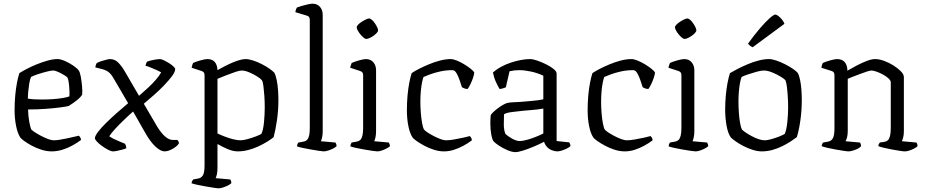

<svg xmlns="http://www.w3.org/2000/svg" viewBox="-20 -820 5022 1040"><path d="M260 0Q233 0 204.5 -9Q176 -18 152 -31Q128 -44 111 -56.5Q94 -69 90 -75Q75 -98 67 -138.5Q59 -179 59 -223Q59 -265 62.5 -303Q66 -341 72 -372Q78 -403 85 -424Q99 -433 123.5 -446Q148 -459 177.5 -471Q207 -483 237 -491.5Q267 -500 292 -500Q308 -500 332 -489.5Q356 -479 377 -464.5Q398 -450 406 -439Q413 -430 417.5 -405Q422 -380 424.5 -352.5Q427 -325 425 -307Q417 -294 402.5 -282Q388 -270 374 -260.5Q360 -251 352 -246Q342 -243 309 -238.5Q276 -234 229 -230.5Q182 -227 132 -227Q133 -191 138.5 -160.5Q144 -130 150 -118Q157 -111 172 -101.5Q187 -92 205.5 -82.5Q224 -73 241.5 -66.5Q259 -60 271 -60Q284 -60 303 -63Q322 -66 343 -70.5Q364 -75 381 -79Q398 -83 407 -85Q411 -82 415 -75Q419 -68 419 -62Q398 -46 371.5 -31.5Q345 -17 316.5 -8.5Q288 0 260 0ZM210 -281Q238 -281 266.5 -283Q295 -285 319 -289Q343 -293 356 -298Q357 -313 356 -333.5Q355 -354 352.5 -372Q350 -390 346 -399Q343 -404 328 -413Q313 -422 296 -430Q279 -438 267 -438Q256 -438 231 -431.5Q206 -425 182 -417Q158 -409 148 -403Q142 -389 138.5 -368Q135 -347 133 -325Q131 -303 131 -286Q144 -283 165.5 -282Q187 -281 210 -281Z M592 0Q582 0 566 -8.5Q550 -17 533 -29Q516 -41 505 -53Q494 -65 494 -71Q494 -83 510.5 -105Q527 -127 554.5 -154Q582 -181 613.5 -209Q645 -237 674 -261L598 -391Q590 -405 582.5 -415Q575 -425 564 -432.5Q553 -440 536 -445L496 -455Q497 -462 499.5 -469Q502 -476 505 -479Q514 -484 528 -488.5Q542 -493 556 -496.5Q570 -500 576 -500Q602 -500 621 -480.5Q640 -461 655 -435L733 -301Q760 -324 783.5 -346Q807 -368 825 -389Q843 -410 853 -428Q843 -434 826 -441.5Q809 -449 793 -455.5Q777 -462 768 -464Q770 -472 772 -477Q774 -482 776 -486Q784 -489 797.5 -492.5Q811 -496 824.5 -498Q838 -500 846 -500Q854 -500 867.5 -493.5Q881 -487 895.5 -478Q910 -469 919.5 -460Q929 -451 929 -446Q929 -431 912 -408Q895 -385 869 -358Q843 -331 813.5 -305Q784 -279 759 -258L831 -135Q853 -99 874.5 -80.5Q896 -62 915 -62H940Q943 -60 946 -55Q949 -50 949 -43Q943 -33 929.5 -23Q916 -13 900.5 -6.5Q885 0 872 0Q850 0 822 -26Q794 -52 767 -100L701 -216Q677 -195 650.5 -169.5Q624 -144 602.5 -120.5Q581 -97 572 -82Q583 -74 597.5 -67Q612 -60 628 -53.5Q644 -47 656 -42Q659 -39 661.5 -32Q664 -25 664 -17Q656 -13 642.5 -9.5Q629 -6 615 -3Q601 0 592 0Z M1165 200Q1157 200 1138 197Q1119 194 1095.5 190Q1072 186 1051 181.5Q1030 177 1018 173Q1018 165 1021 160Q1024 155 1027 152L1053 147Q1068 145 1078 131.5Q1088 118 1088 74V-413Q1088 -422 1084 -427.5Q1080 -433 1070 -436L1018 -453Q1020 -463 1021.5 -468Q1023 -473 1026 -479Q1041 -486 1066 -493Q1091 -500 1103 -500Q1130 -500 1143.5 -484Q1157 -468 1158 -440Q1176 -450 1196 -460.5Q1216 -471 1237 -480Q1258 -489 1277 -494.5Q1296 -500 1310 -500Q1327 -500 1350.5 -492.5Q1374 -485 1397.5 -473Q1421 -461 1439.5 -448Q1458 -435 1466 -426Q1474 -411 1479 -385.5Q1484 -360 1486 -332Q1488 -304 1488 -278Q1488 -222 1480 -167.5Q1472 -113 1462 -77Q1449 -66 1428 -53Q1407 -40 1380.5 -27.5Q1354 -15 1325 -7.5Q1296 0 1268 0Q1242 0 1212 -13Q1182 -26 1158 -40V90Q1158 111 1154.5 125.5Q1151 140 1148 145L1227 152Q1229 154 1231 159Q1233 164 1233 172Q1228 178 1215 184.5Q1202 191 1188 195.5Q1174 200 1165 200ZM1283 -60Q1297 -60 1321 -66.5Q1345 -73 1367 -81.5Q1389 -90 1396 -95Q1406 -116 1410 -158Q1414 -200 1414 -238Q1414 -270 1412 -299.5Q1410 -329 1407 -352.5Q1404 -376 1399 -385Q1393 -393 1373.5 -405.5Q1354 -418 1330.5 -428Q1307 -438 1288 -438Q1278 -438 1254 -430Q1230 -422 1203.5 -411.5Q1177 -401 1158 -393V-97Q1177 -88 1199.5 -79.5Q1222 -71 1244 -65.5Q1266 -60 1283 -60Z M1734 0Q1727 0 1708 -3Q1689 -6 1665.5 -10Q1642 -14 1621 -18.5Q1600 -23 1589 -27Q1589 -35 1592 -41Q1595 -47 1597 -48L1624 -53Q1641 -55 1649.5 -71.5Q1658 -88 1658 -126V-713Q1658 -721 1654.5 -727Q1651 -733 1640 -736L1580 -754Q1581 -763 1583.5 -769.5Q1586 -776 1588 -779Q1598 -783 1614.5 -788Q1631 -793 1648 -796.5Q1665 -800 1673 -800Q1698 -800 1713 -783Q1728 -766 1728 -740V-110Q1728 -89 1724.5 -74.5Q1721 -60 1718 -55L1797 -48Q1799 -45 1801 -40Q1803 -35 1803 -28Q1797 -22 1784.5 -15.5Q1772 -9 1757.5 -4.5Q1743 0 1734 0Z M2024 0Q2017 0 1997 -3Q1977 -6 1954 -10Q1931 -14 1910 -18.5Q1889 -23 1878 -27Q1878 -34 1880.5 -40Q1883 -46 1885 -48L1913 -53Q1924 -55 1931.5 -62Q1939 -69 1943 -85Q1947 -101 1947 -126V-413Q1947 -422 1943 -427.5Q1939 -433 1929 -436L1877 -453Q1878 -461 1881 -468.5Q1884 -476 1885 -479Q1900 -486 1925 -493Q1950 -500 1962 -500Q1988 -500 2002.5 -482.5Q2017 -465 2017 -440V-110Q2017 -89 2013.5 -74.5Q2010 -60 2007 -55L2086 -48Q2088 -44 2090 -39.5Q2092 -35 2092 -28Q2086 -22 2073.5 -15.5Q2061 -9 2047.5 -4.5Q2034 0 2024 0ZM1964 -609Q1958 -609 1949 -616.5Q1940 -624 1931.5 -634.5Q1923 -645 1917.5 -655.5Q1912 -666 1912 -672Q1912 -678 1919.5 -686Q1927 -694 1938.5 -701.5Q1950 -709 1961.5 -714.5Q1973 -720 1979 -720Q1986 -720 1994.5 -712.5Q2003 -705 2010.5 -694Q2018 -683 2023 -672.5Q2028 -662 2028 -655Q2028 -650 2021 -642Q2014 -634 2003.5 -626.5Q1993 -619 1982 -614Q1971 -609 1964 -609Z M2385 0Q2358 0 2330 -9Q2302 -18 2278 -31Q2254 -44 2237 -56Q2220 -68 2215 -75Q2200 -97 2192 -137Q2184 -177 2184 -223Q2184 -265 2187.5 -303Q2191 -341 2197 -372Q2203 -403 2210 -424Q2226 -435 2250.5 -447.5Q2275 -460 2304 -472Q2333 -484 2363.5 -492Q2394 -500 2421 -500Q2435 -500 2454.5 -492Q2474 -484 2494 -472Q2514 -460 2529 -448Q2544 -436 2549 -428Q2548 -415 2542 -397.5Q2536 -380 2528 -363.5Q2520 -347 2513 -338Q2504 -338 2496 -341Q2488 -344 2482 -348Q2477 -364 2469.5 -386Q2462 -408 2452.5 -424Q2443 -440 2431 -440Q2396 -440 2364.5 -433Q2333 -426 2309 -417Q2285 -408 2274 -403Q2270 -393 2266 -373Q2262 -353 2259.5 -326.5Q2257 -300 2257 -268Q2257 -239 2259.5 -208Q2262 -177 2266.5 -152.5Q2271 -128 2277 -118Q2283 -111 2297.5 -101.5Q2312 -92 2330.5 -82.5Q2349 -73 2366.5 -66.5Q2384 -60 2396 -60Q2413 -60 2439.5 -64.5Q2466 -69 2490.5 -74.5Q2515 -80 2525 -83Q2528 -80 2531.5 -75Q2535 -70 2536 -60Q2515 -44 2490 -30.5Q2465 -17 2438.5 -8.5Q2412 0 2385 0Z M2771 4Q2754 4 2729 -6.5Q2704 -17 2683 -31Q2662 -45 2654 -54Q2646 -64 2641 -91.5Q2636 -119 2636 -152Q2636 -164 2636.5 -174.5Q2637 -185 2638 -195Q2639 -200 2649 -210Q2659 -220 2674 -231.5Q2689 -243 2704.5 -252Q2720 -261 2731 -263Q2741 -265 2758.5 -266Q2776 -267 2798 -268Q2812 -269 2828 -270.5Q2844 -272 2861 -273.5Q2878 -275 2894 -277Q2910 -279 2923 -282V-410Q2891 -425 2856 -432.5Q2821 -440 2792 -440Q2779 -440 2766 -438.5Q2753 -437 2740 -434L2720 -347Q2716 -346 2707.5 -342.5Q2699 -339 2686 -338Q2678 -351 2667 -374.5Q2656 -398 2650 -427Q2670 -445 2695 -458.5Q2720 -472 2747.5 -481Q2775 -490 2801.5 -495Q2828 -500 2851 -500Q2866 -500 2889.5 -492Q2913 -484 2937.5 -472Q2962 -460 2978.5 -446.5Q2995 -433 2995 -422V-56L3063 -49Q3065 -47 3067.5 -41Q3070 -35 3070 -29Q3064 -22 3050.5 -15.5Q3037 -9 3023 -4.5Q3009 0 2999 0Q2986 0 2970 -6Q2954 -12 2943 -24Q2932 -36 2927 -52Q2900 -38 2869 -25Q2838 -12 2812 -4Q2786 4 2771 4ZM2796 -56Q2810 -56 2834 -62.5Q2858 -69 2883 -79Q2908 -89 2923 -97V-232Q2895 -227 2870 -225Q2845 -223 2813 -220Q2781 -217 2751.5 -213Q2722 -209 2710 -201Q2709 -176 2709 -145.5Q2709 -115 2718 -94Q2731 -82 2754 -69Q2777 -56 2796 -56Z M3364 0Q3337 0 3309 -9Q3281 -18 3257 -31Q3233 -44 3216 -56Q3199 -68 3194 -75Q3179 -97 3171 -137Q3163 -177 3163 -223Q3163 -265 3166.5 -303Q3170 -341 3176 -372Q3182 -403 3189 -424Q3205 -435 3229.5 -447.5Q3254 -460 3283 -472Q3312 -484 3342.5 -492Q3373 -500 3400 -500Q3414 -500 3433.5 -492Q3453 -484 3473 -472Q3493 -460 3508 -448Q3523 -436 3528 -428Q3527 -415 3521 -397.5Q3515 -380 3507 -363.5Q3499 -347 3492 -338Q3483 -338 3475 -341Q3467 -344 3461 -348Q3456 -364 3448.5 -386Q3441 -408 3431.5 -424Q3422 -440 3410 -440Q3375 -440 3343.5 -433Q3312 -426 3288 -417Q3264 -408 3253 -403Q3249 -393 3245 -373Q3241 -353 3238.5 -326.5Q3236 -300 3236 -268Q3236 -239 3238.5 -208Q3241 -177 3245.5 -152.5Q3250 -128 3256 -118Q3262 -111 3276.5 -101.5Q3291 -92 3309.5 -82.5Q3328 -73 3345.5 -66.5Q3363 -60 3375 -60Q3392 -60 3418.5 -64.5Q3445 -69 3469.5 -74.5Q3494 -80 3504 -83Q3507 -80 3510.5 -75Q3514 -70 3515 -60Q3494 -44 3469 -30.5Q3444 -17 3417.5 -8.5Q3391 0 3364 0Z M3748 0Q3741 0 3721 -3Q3701 -6 3678 -10Q3655 -14 3634 -18.5Q3613 -23 3602 -27Q3602 -34 3604.5 -40Q3607 -46 3609 -48L3637 -53Q3648 -55 3655.5 -62Q3663 -69 3667 -85Q3671 -101 3671 -126V-413Q3671 -422 3667 -427.5Q3663 -433 3653 -436L3601 -453Q3602 -461 3605 -468.5Q3608 -476 3609 -479Q3624 -486 3649 -493Q3674 -500 3686 -500Q3712 -500 3726.5 -482.5Q3741 -465 3741 -440V-110Q3741 -89 3737.5 -74.5Q3734 -60 3731 -55L3810 -48Q3812 -44 3814 -39.5Q3816 -35 3816 -28Q3810 -22 3797.5 -15.5Q3785 -9 3771.5 -4.5Q3758 0 3748 0ZM3688 -609Q3682 -609 3673 -616.5Q3664 -624 3655.5 -634.5Q3647 -645 3641.5 -655.5Q3636 -666 3636 -672Q3636 -678 3643.5 -686Q3651 -694 3662.5 -701.5Q3674 -709 3685.5 -714.5Q3697 -720 3703 -720Q3710 -720 3718.5 -712.5Q3727 -705 3734.5 -694Q3742 -683 3747 -672.5Q3752 -662 3752 -655Q3752 -650 3745 -642Q3738 -634 3727.5 -626.5Q3717 -619 3706 -614Q3695 -609 3688 -609Z M4106 0Q4083 0 4056.5 -8.5Q4030 -17 4006 -29.5Q3982 -42 3964.5 -54.5Q3947 -67 3939 -75Q3923 -97 3915.5 -139.5Q3908 -182 3908 -225Q3908 -266 3911.5 -303.5Q3915 -341 3921 -372Q3927 -403 3934 -424Q3949 -433 3974 -446Q3999 -459 4028.5 -471.5Q4058 -484 4088.5 -492Q4119 -500 4145 -500Q4162 -500 4185.5 -492Q4209 -484 4232.5 -472Q4256 -460 4274.5 -447.5Q4293 -435 4301 -425Q4309 -411 4314 -386Q4319 -361 4321 -332.5Q4323 -304 4323 -278Q4323 -220 4315 -165.5Q4307 -111 4296 -77Q4283 -67 4263 -54Q4243 -41 4218 -28.5Q4193 -16 4164.5 -8Q4136 0 4106 0ZM4122 -60Q4136 -60 4159 -66.5Q4182 -73 4203 -81.5Q4224 -90 4231 -95Q4240 -116 4244.5 -157Q4249 -198 4249 -237Q4249 -268 4247 -299Q4245 -330 4242 -353Q4239 -376 4234 -386Q4228 -393 4207.5 -405.5Q4187 -418 4162 -428Q4137 -438 4117 -438Q4103 -438 4079 -431.5Q4055 -425 4031.5 -417Q4008 -409 3997 -403Q3992 -391 3988 -369Q3984 -347 3982 -321Q3980 -295 3980 -271Q3980 -237 3982.5 -205Q3985 -173 3989.5 -150Q3994 -127 3999 -118Q4005 -112 4019.5 -102Q4034 -92 4052 -82.5Q4070 -73 4088.5 -66.5Q4107 -60 4122 -60ZM4057 -564Q4048 -568 4041.5 -573.5Q4035 -579 4032 -584Q4066 -631 4096 -666Q4126 -701 4148.5 -721Q4171 -741 4179 -741Q4186 -741 4196 -733.5Q4206 -726 4215.5 -714.5Q4225 -703 4229 -691Z M4577 0Q4569 0 4550 -3Q4531 -6 4507.5 -10Q4484 -14 4463 -19Q4442 -24 4431 -28Q4431 -35 4434 -41Q4437 -47 4439 -48L4466 -53Q4481 -55 4490.5 -69.5Q4500 -84 4500 -126V-413Q4500 -421 4496.5 -427Q4493 -433 4483 -436L4429 -453Q4431 -463 4432.5 -468Q4434 -473 4437 -479Q4452 -486 4477 -493Q4502 -500 4514 -500Q4542 -500 4556 -483Q4570 -466 4570 -437Q4592 -450 4619.5 -464.5Q4647 -479 4674 -489.5Q4701 -500 4720 -500Q4742 -500 4768.5 -490.5Q4795 -481 4819.5 -465.5Q4844 -450 4860 -433.5Q4876 -417 4876 -402V-110Q4876 -89 4872 -74.5Q4868 -60 4865 -55L4944 -48Q4947 -44 4948.5 -39Q4950 -34 4950 -28Q4944 -22 4931.5 -15.5Q4919 -9 4905.5 -4.5Q4892 0 4881 0Q4873 0 4854.5 -3Q4836 -6 4813 -10Q4790 -14 4769.5 -19Q4749 -24 4738 -28Q4738 -35 4740.5 -40Q4743 -45 4746 -48L4772 -52Q4783 -54 4790 -61Q4797 -68 4801 -84Q4805 -100 4805 -126V-374Q4805 -384 4792.5 -395.5Q4780 -407 4762.5 -416.5Q4745 -426 4727.5 -432Q4710 -438 4700 -438Q4693 -438 4676 -432.5Q4659 -427 4638 -419Q4617 -411 4598.5 -404Q4580 -397 4572 -393V-111Q4572 -90 4568 -75.5Q4564 -61 4560 -55L4638 -48Q4641 -44 4642.5 -39Q4644 -34 4644 -28Q4639 -21 4626 -14.5Q4613 -8 4599 -4Q4585 0 4577 0Z"/></svg>

Font: Texturina Medium 12pt ExtraLight
Style: Regular
Weight: 250
Version: Version 1.002